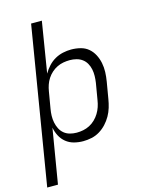

<svg xmlns="http://www.w3.org/2000/svg" viewBox="-137 -821 874 1122"><g transform="rotate(-15 300.0 -260.0)"><path d="M6 215 163 -735H228L178 -428Q191 -451 209.5 -471Q228 -491 251 -504Q274 -517 299.5 -522.5Q325 -528 349 -528Q378 -528 405.5 -521Q433 -514 453 -497Q473 -480 485.5 -456Q498 -432 503.5 -405Q509 -378 508 -349.5Q507 -321 502 -292L485 -192Q481 -167 473.5 -142Q466 -117 453 -94Q440 -71 421.5 -51Q403 -31 380 -17Q357 -3 331 2.5Q305 8 280 8Q252 8 225 1Q198 -6 177 -23Q156 -40 143.5 -64Q131 -88 126 -115L71 215ZM256 -50Q276 -50 296 -54Q316 -58 334.5 -67.5Q353 -77 368.5 -92Q384 -107 395 -125Q406 -143 412.5 -162.5Q419 -182 422 -202L439 -302Q442 -322 442.5 -343Q443 -364 439 -383.5Q435 -403 425.5 -420Q416 -437 400.5 -448.5Q385 -460 365.5 -465Q346 -470 326 -470Q306 -470 286.5 -466.5Q267 -463 248.5 -454Q230 -445 214.5 -431Q199 -417 188 -400Q177 -383 170.5 -364Q164 -345 161 -326L144 -226Q140 -204 139.5 -183Q139 -162 143 -142Q147 -122 156 -104Q165 -86 180 -73.5Q195 -61 215 -55.5Q235 -50 256 -50Z"/></g></svg>

Font: Iosevka HT Light Extended
Style: Italic
Weight: 300
Width: 7
Italic angle: -9°
Monospace: yes
Designer: Belleve Invis
Foundry: Belleve Invis
Version: Version 32.3.0; ttfautohint (v1.8.4)